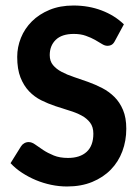

<svg xmlns="http://www.w3.org/2000/svg" viewBox="-20 -676 513 703"><path d="M18.6 0ZM400.9 -526.4Q396 -516.6 389.4 -512.5Q382.8 -508.3 373 -508.3Q363.8 -508.3 353 -515.1Q342.3 -522 327.9 -530Q313.5 -538.1 294.4 -544.9Q275.4 -551.8 250.5 -551.8Q206.5 -551.8 184.3 -530.3Q162.1 -508.8 162.1 -474.1Q162.1 -452.1 174.1 -437.7Q186 -423.3 205.8 -412.8Q225.6 -402.3 250.7 -394Q275.9 -385.7 302.2 -376.2Q328.6 -366.7 353.8 -353.8Q378.9 -340.8 398.7 -321.3Q418.5 -301.8 430.4 -273.4Q442.4 -245.1 442.4 -204.6Q442.4 -160.6 428 -122.1Q413.6 -83.5 385.7 -54.9Q357.9 -26.4 317.6 -9.8Q277.3 6.8 225.6 6.8Q196.3 6.8 167.2 0.7Q138.2 -5.4 111.3 -16.6Q84.5 -27.8 60.5 -43.5Q36.6 -59.1 18.6 -78.6L56.6 -139.6Q61 -147 68.6 -151.4Q76.2 -155.8 85 -155.8Q96.7 -155.8 109.1 -146.7Q121.6 -137.7 138.2 -126.7Q154.8 -115.7 176.8 -106.7Q198.7 -97.7 229 -97.7Q272.9 -97.7 297.4 -120.1Q321.8 -142.6 321.8 -186.5Q321.8 -211.4 309.8 -227.1Q297.9 -242.7 278.3 -253.2Q258.8 -263.7 233.6 -271.2Q208.5 -278.8 182.4 -287.6Q156.2 -296.4 131.1 -308.8Q106 -321.3 86.4 -341.8Q66.9 -362.3 54.9 -392.6Q43 -422.9 43 -467.8Q43 -503.4 56.6 -537.4Q70.3 -571.3 96.7 -597.7Q123 -624 161.4 -639.9Q199.7 -655.8 249 -655.8Q304.7 -655.8 352.3 -637.7Q399.9 -619.6 433.6 -586.9Z"/></svg>

Font: Carlito
Style: Bold
Weight: 700
Designer: Lukasz Dziedzic
Foundry: tyPoland Lukasz Dziedzic
Version: Version 1.104